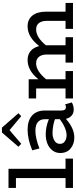

<svg xmlns="http://www.w3.org/2000/svg" viewBox="596 -1392 810 2043"><g transform="rotate(-90 1001.5 -371.0)"><path d="M226.1 -79.1H335V0H22.9V-79.1H127.9V-606.9H22.9V-686H226.1Z M637.7 -674.8 492.7 -550.8 460.9 -580.1 612.8 -755.9H664.6L817.9 -580.1L786.6 -550.8ZM912.6 -83 932.6 -12.2Q897.9 7.8 855.5 7.8Q818.8 7.8 793.2 -13.7Q767.6 -35.2 757.8 -75.2Q657.2 14.2 559.6 14.2Q489.7 14.2 441.9 -25.6Q394 -65.4 394.5 -136.2Q394.5 -184.1 422.9 -219.7Q451.2 -255.4 495.6 -272.7Q540 -290 592.8 -290Q672.9 -290 753.9 -256.8V-300.8Q753.9 -335.9 736.6 -358.9Q719.2 -381.8 692.6 -390.9Q666 -399.9 630.9 -399.9Q553.2 -399.9 442.9 -356.9L422.9 -433.1Q541 -482.9 642.6 -482.9Q739.3 -482.9 793 -435.3Q846.7 -387.7 846.7 -296.9V-124Q846.7 -75.2 881.8 -75.2Q897 -75.2 912.6 -83ZM491.7 -139.2Q491.7 -105 518.6 -86.4Q545.4 -67.9 584.5 -67.9Q618.7 -67.9 662.8 -86.2Q707 -104.5 753.9 -139.2V-191.9Q686.5 -215.8 609.9 -217.8Q560.5 -217.8 526.1 -197.3Q491.7 -176.8 491.7 -139.2Z M1898.4 -79.1H1991.2V0H1715.3V-79.1H1800.3V-279.8Q1800.3 -332 1777.3 -362.1Q1754.4 -392.1 1708.5 -392.1Q1626 -392.1 1540.5 -288.1V-283.2V-79.1H1626.5V0H1356.4V-79.1H1442.4V-279.8Q1442.4 -331.5 1418.2 -361.8Q1394 -392.1 1348.1 -392.1Q1266.6 -392.1 1179.2 -286.1V-79.1H1266.1V0H975.1V-79.1H1081.1V-392.1H975.1V-471.2H1179.2V-368.2Q1272 -482.9 1383.3 -482.9Q1440.4 -482.9 1479 -451.4Q1517.6 -419.9 1532.2 -358.9Q1627 -482.9 1742.2 -482.9Q1815.4 -482.9 1856.9 -431.6Q1898.4 -380.4 1898.4 -283.2Z"/></g></svg>

Font: BioRhyme
Style: Regular
Weight: 400
Designer: Aoife Mooney
Foundry: Aoife Mooney Type
Version: Version 1.500;PS 001.500;hotconv 1.0.88;makeotf.lib2.5.64775